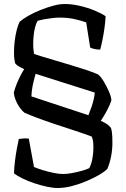

<svg xmlns="http://www.w3.org/2000/svg" viewBox="-20 -740 631 960"><path d="M268 200Q245 200 214.5 193.5Q184 187 152.5 176.5Q121 166 94 153Q67 140 50 127Q51 97 55 64Q59 31 64.5 2.5Q70 -26 74 -45Q86 -46 95 -47.5Q104 -49 124 -47L150 95Q169 103 195 111Q221 119 248 124.5Q275 130 296 130Q315 130 339.5 125.5Q364 121 387.5 114.5Q411 108 426 101Q436 84 441.5 55.5Q447 27 447 0Q447 -20 445.5 -32Q444 -44 439 -57Q430 -61 401 -71Q372 -81 332 -94Q292 -107 248.5 -121.5Q205 -136 166.5 -150.5Q128 -165 103 -176Q89 -187 77 -204.5Q65 -222 57.5 -241.5Q50 -261 49 -277Q55 -300 64.5 -323Q74 -346 84 -365Q94 -384 101 -394Q88 -401 76 -407Q64 -413 56 -423Q54 -432 52.5 -440Q51 -448 50.5 -457Q50 -466 50 -478Q50 -505 53.5 -534.5Q57 -564 63.5 -589.5Q70 -615 78 -631Q95 -646 122.5 -661.5Q150 -677 182.5 -690Q215 -703 246.5 -711.5Q278 -720 303 -720Q339 -720 378 -711Q417 -702 451.5 -688Q486 -674 508 -659Q507 -633 502.5 -600.5Q498 -568 492 -539Q486 -510 481 -492Q467 -492 453 -495Q439 -498 431 -502L411 -628Q383 -638 350.5 -645Q318 -652 279 -652Q263 -652 244.5 -650Q226 -648 206.5 -644.5Q187 -641 168 -636Q160 -622 155 -602Q150 -582 148 -560Q146 -538 146 -517Q146 -501 147.5 -491.5Q149 -482 150 -471Q158 -467 186.5 -458.5Q215 -450 253.5 -438.5Q292 -427 334 -414.5Q376 -402 412 -390Q448 -378 470 -368Q485 -356 499.5 -331.5Q514 -307 525 -281.5Q536 -256 537 -239Q528 -211 512.5 -183Q497 -155 484 -136Q504 -127 516 -118.5Q528 -110 535 -100Q538 -90 539.5 -79Q541 -68 541.5 -55Q542 -42 542 -25Q542 9 535.5 42Q529 75 517 104Q505 117 478 133Q451 149 415 164.5Q379 180 341 190Q303 200 268 200ZM422 -164Q431 -186 438 -206.5Q445 -227 449 -245.5Q453 -264 454 -277L158 -371Q156 -362 151 -344.5Q146 -327 142 -304.5Q138 -282 137 -258Z"/></svg>

Font: Texturina 12pt Medium
Style: Regular
Weight: 500
Designer: Guillermo Torres Carreño
Foundry: Omnibus-Type
Version: Version 1.002